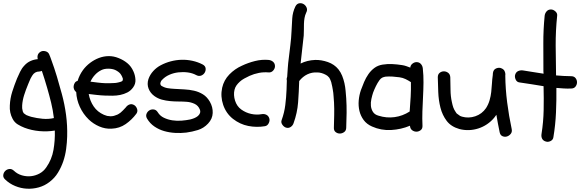

<svg xmlns="http://www.w3.org/2000/svg" viewBox="-35 -817 3637 1200"><path d="M51.8 250Q73.2 270.5 101.6 278.8Q129.9 287.1 158.2 284.2Q186.5 281.2 211.9 267.6Q237.3 253.9 253.9 229.5Q289.1 179.7 299.3 119.6Q309.6 59.6 307.6 -1Q260.7 6.8 211.4 2.4Q162.1 -2 118.2 -18.6Q95.7 -27.3 75.7 -39.6Q55.7 -51.8 43.9 -74.2Q23.4 -112.3 26.4 -158.2Q28.3 -202.1 41.5 -243.7Q54.7 -285.2 71.3 -326.2Q80.1 -345.7 90.3 -367.7Q100.6 -389.6 117.2 -407.2Q133.8 -425.8 155.3 -435.5Q176.8 -445.3 201.2 -447.3Q197.3 -460.9 201.2 -473.1Q205.1 -485.4 217.8 -493.2Q230.5 -501 247.6 -497.1Q264.6 -493.2 271.5 -479.5Q275.4 -470.7 278.8 -461.9Q282.2 -453.1 285.2 -444.3Q304.7 -391.6 320.8 -337.9Q336.9 -284.2 351.6 -229.5Q369.1 -165 377.9 -98.6Q386.7 -32.2 384.8 36.1Q383.8 74.2 378.4 114.3Q373 154.3 360.4 191.4Q347.7 228.5 327.1 262.2Q306.6 295.9 274.4 320.3Q244.1 343.8 207.5 354Q170.9 364.3 133.3 362.3Q95.7 360.4 60.1 345.7Q24.4 331.1 -2.9 304.7Q-16.6 292 -14.6 276.9Q-12.7 261.7 -2.4 251.5Q7.8 241.2 22.9 239.3Q38.1 237.3 51.8 250ZM160.2 -86.9Q194.3 -78.1 231 -74.7Q267.6 -71.3 301.8 -79.1Q295.9 -128.9 284.7 -174.8Q273.4 -220.7 259.8 -267.6Q252 -294.9 243.7 -321.3Q235.4 -347.7 226.6 -374Q223.6 -372.1 219.7 -371.6Q215.8 -371.1 210.9 -370.1Q181.6 -370.1 166 -343.8Q155.3 -327.1 148.4 -308.6Q146.5 -303.7 144.5 -299.3Q142.6 -294.9 140.6 -290Q126 -254.9 115.7 -222.2Q105.5 -189.5 103.5 -158.2V-140.6Q104.5 -133.8 105.5 -129.9Q107.4 -121.1 107.9 -119.1Q108.4 -117.2 113.3 -109.4Q119.1 -104.5 124 -101.6Q128.9 -98.6 129.9 -97.7Q137.7 -94.7 145 -91.8Q152.3 -88.9 160.2 -86.9Z M483.4 -378.9Q502 -404.3 527.8 -423.8Q553.7 -443.4 583 -454.6Q612.3 -465.8 643.6 -466.3Q674.8 -466.8 706.1 -454.1Q736.3 -442.4 760.7 -422.4Q785.2 -402.3 798.8 -371.1Q809.6 -347.7 811.5 -320.3Q813.5 -293 796.9 -270.5Q782.2 -250 761.2 -239.3Q740.2 -228.5 716.3 -223.6Q692.4 -218.8 667.5 -218.8Q642.6 -218.8 620.1 -219.7Q594.7 -220.7 569.8 -223.6Q544.9 -226.6 519.5 -229.5Q527.3 -185.5 550.8 -151.4Q574.2 -117.2 614.3 -99.6Q625 -95.7 630.9 -93.8Q633.8 -92.8 636.2 -92.3Q638.7 -91.8 641.6 -91.8Q649.4 -90.8 654.8 -90.3Q660.2 -89.8 665 -90.8Q671.9 -91.8 674.3 -92.3Q676.8 -92.8 679.7 -93.8Q690.4 -96.7 698.7 -100.6Q707 -104.5 718.8 -113.3Q724.6 -118.2 734.4 -127.9Q744.1 -137.7 751 -145.5Q760.7 -159.2 774.9 -164.1Q789.1 -168.9 803.7 -160.2Q816.4 -152.3 821.8 -136.2Q827.1 -120.1 817.4 -106.4Q789.1 -68.4 750.5 -41.5Q711.9 -14.6 662.1 -12.7Q622.1 -10.7 585 -26.9Q547.9 -43 519.5 -70.3Q484.4 -104.5 463.9 -149.4Q443.4 -194.3 441.4 -241.2Q432.6 -248 428.2 -258.3Q423.8 -268.6 425.3 -279.3Q426.8 -290 432.6 -299.3Q438.5 -308.6 450.2 -311.5Q460.9 -347.7 483.4 -378.9ZM717.8 -355.5Q707 -369.1 684.6 -379.9Q666 -387.7 641.1 -387.7Q616.2 -387.7 598.6 -378.9Q576.2 -368.2 558.6 -349.1Q541 -330.1 530.3 -306.6Q553.7 -303.7 577.1 -300.8Q600.6 -297.9 624 -296.9Q636.7 -296.9 649.4 -296.9Q662.1 -296.9 674.8 -297.9Q678.7 -297.9 682.1 -298.3Q685.5 -298.8 689.5 -298.8Q698.2 -300.8 702.6 -301.3Q707 -301.8 711.9 -303.7Q715.8 -304.7 721.7 -306.6Q726.6 -308.6 727.5 -309.6Q728.5 -310.5 730.5 -311.5L733.4 -323.2Q731.4 -327.1 731 -330.6Q730.5 -334 728.5 -336.9Q727.5 -339.8 724.1 -345.7Q720.7 -351.6 717.8 -355.5Z M929.7 -216.8Q904.3 -235.4 893.6 -263.2Q882.8 -291 892.6 -322.3Q902.3 -350.6 922.9 -373Q943.4 -395.5 969.7 -409.2Q999 -424.8 1032.2 -433.6Q1065.4 -442.4 1099.6 -443.4Q1133.8 -444.3 1167.5 -437Q1201.2 -429.7 1231.4 -414.1Q1248 -405.3 1250 -390.6Q1252 -376 1244.6 -363.3Q1237.3 -350.6 1222.7 -344.7Q1208 -338.9 1191.4 -347.7Q1168 -360.4 1138.7 -364.3Q1109.4 -368.2 1079.6 -364.7Q1049.8 -361.3 1023.4 -349.6Q997.1 -337.9 979.5 -319.3Q974.6 -314.5 973.1 -312.5Q971.7 -310.5 968.8 -303.7L966.8 -293Q969.7 -284.2 971.7 -282.2Q991.2 -269.5 1012.2 -266.1Q1033.2 -262.7 1054.7 -261.7Q1085 -259.8 1116.7 -258.3Q1148.4 -256.8 1178.2 -250Q1208 -243.2 1233.4 -227.5Q1258.8 -211.9 1276.4 -181.6Q1295.9 -147.5 1294.4 -110.8Q1293 -74.2 1265.6 -44.9Q1238.3 -15.6 1202.1 -4.4Q1166 6.8 1128.9 11.7Q1095.7 15.6 1060.1 13.7Q1024.4 11.7 991.7 2.4Q959 -6.8 930.7 -25.9Q902.3 -44.9 883.8 -76.2Q875 -91.8 880.9 -106Q886.7 -120.1 898.9 -127.4Q911.1 -134.8 926.3 -132.8Q941.4 -130.9 951.2 -115.2Q964.8 -92.8 989.3 -81.1Q1013.7 -69.3 1042.5 -64.9Q1071.3 -60.5 1100.6 -63Q1129.9 -65.4 1153.3 -70.3Q1166 -73.2 1179.2 -78.6Q1192.4 -84 1201.7 -91.8Q1210.9 -99.6 1214.8 -109.9Q1218.8 -120.1 1213.9 -132.8Q1204.1 -157.2 1181.2 -168Q1158.2 -178.7 1132.8 -180.7Q1107.4 -182.6 1081.1 -182.6Q1054.7 -182.6 1028.3 -185.1Q1002 -187.5 976.6 -194.3Q951.2 -201.2 929.7 -216.8Z M1648.4 -76.2Q1652.3 -62.5 1644.5 -46.9Q1636.7 -31.2 1621.1 -28.3Q1568.4 -19.5 1516.6 -29.8Q1464.8 -40 1420.9 -74.2Q1377.9 -108.4 1359.9 -161.6Q1341.8 -214.8 1353.5 -268.6Q1364.3 -316.4 1398.4 -351.6Q1432.6 -386.7 1476.6 -406.2Q1515.6 -424.8 1558.6 -435.5Q1601.6 -446.3 1644.5 -442.4Q1661.1 -440.4 1672.4 -430.2Q1683.6 -419.9 1683.6 -403.3Q1683.6 -388.7 1672.4 -376Q1661.1 -363.3 1644.5 -364.3Q1613.3 -367.2 1583 -361.3Q1552.7 -355.5 1524.4 -342.8Q1507.8 -335 1491.7 -326.2Q1475.6 -317.4 1463.9 -306.6Q1451.2 -294.9 1442.9 -283.2Q1434.6 -271.5 1430.7 -255.9Q1426.8 -240.2 1427.7 -222.7Q1428.7 -205.1 1434.1 -188Q1439.5 -170.9 1449.2 -156.7Q1459 -142.6 1472.7 -132.8Q1501 -112.3 1534.7 -105Q1568.4 -97.7 1600.6 -103.5Q1616.2 -106.4 1629.9 -99.6Q1643.6 -92.8 1648.4 -76.2Z M1752 -19.5Q1738.3 -24.4 1729 -38.6Q1719.7 -52.7 1725.6 -67.4Q1742.2 -113.3 1748 -160.2Q1753.9 -207 1755.9 -255.9Q1756.8 -270.5 1756.8 -284.7Q1756.8 -298.8 1757.8 -313.5Q1754.9 -325.2 1759.8 -335.9Q1761.7 -364.3 1763.7 -393.1Q1765.6 -421.9 1769.5 -450.2Q1774.4 -493.2 1779.8 -535.6Q1785.2 -578.1 1787.1 -622.1Q1789.1 -662.1 1791.5 -701.7Q1793.9 -741.2 1811.5 -777.3Q1820.3 -793.9 1835 -796.4Q1849.6 -798.8 1862.3 -791.5Q1875 -784.2 1881.3 -769.5Q1887.7 -754.9 1878.9 -738.3Q1871.1 -721.7 1868.2 -704.1Q1865.2 -686.5 1864.7 -668Q1864.3 -649.4 1864.3 -630.9Q1864.3 -612.3 1863.3 -594.7Q1858.4 -550.8 1853.5 -507.3Q1848.6 -463.9 1843.8 -419.9Q1884.8 -440.4 1934.6 -442.4Q1973.6 -443.4 2014.2 -429.2Q2054.7 -415 2080.1 -383.8Q2094.7 -365.2 2103.5 -343.3Q2112.3 -321.3 2117.7 -297.4Q2123 -273.4 2125 -249.5Q2127 -225.6 2128.9 -203.1Q2131.8 -157.2 2131.3 -111.8Q2130.9 -66.4 2128.9 -19.5Q2128.9 -1 2116.2 8.3Q2103.5 17.6 2088.9 17.6Q2074.2 17.6 2062.5 8.3Q2050.8 -1 2051.8 -19.5Q2052.7 -58.6 2053.7 -97.7Q2054.7 -136.7 2052.7 -175.8Q2050.8 -195.3 2049.8 -215.8Q2048.8 -236.3 2044.9 -256.8Q2043 -266.6 2041.5 -275.9Q2040 -285.2 2037.1 -294.9Q2036.1 -302.7 2032.2 -311.5Q2029.3 -320.3 2028.3 -321.3Q2026.4 -324.2 2025.4 -326.7Q2024.4 -329.1 2022.5 -332Q2013.7 -341.8 2011.7 -342.8Q2007.8 -345.7 2004.9 -347.2Q2002 -348.6 1999 -350.6Q1988.3 -356.4 1974.6 -360.4Q1960.9 -364.3 1948.2 -364.3Q1915 -366.2 1886.2 -352.5Q1857.4 -338.9 1835 -310.5Q1833 -243.2 1828.1 -177.2Q1823.2 -111.3 1799.8 -46.9Q1794.9 -32.2 1781.7 -23.4Q1768.6 -14.6 1752 -19.5Z M2290 -26.4Q2256.8 -41 2237.8 -66.9Q2218.8 -92.8 2211.4 -124Q2204.1 -155.3 2207 -189Q2210 -222.7 2220.7 -253.9Q2229.5 -278.3 2240.7 -304.7Q2252 -331.1 2267.6 -353.5Q2283.2 -376 2304.7 -392.1Q2326.2 -408.2 2355.5 -413.1Q2385.7 -418 2416.5 -416.5Q2447.3 -415 2477.5 -410.2Q2491.2 -408.2 2503.9 -403.8Q2516.6 -399.4 2529.3 -394.5Q2530.3 -409.2 2542.5 -418.9Q2554.7 -428.7 2568.4 -428.7Q2585 -428.7 2595.2 -417.5Q2605.5 -406.2 2607.4 -390.6Q2612.3 -345.7 2611.8 -300.8Q2611.3 -255.9 2608.9 -210.9Q2606.4 -166 2605 -121.1Q2603.5 -76.2 2605.5 -31.2Q2606.4 -12.7 2594.2 -3.4Q2582 5.9 2567.4 5.9Q2552.7 5.9 2540.5 -3.4Q2528.3 -12.7 2527.3 -31.2Q2471.7 -7.8 2409.2 -4.4Q2346.7 -1 2290 -26.4ZM2296.9 -238.3Q2291 -220.7 2286.1 -198.2Q2281.2 -175.8 2283.2 -155.3Q2285.2 -134.8 2295.9 -117.7Q2306.6 -100.6 2331.1 -93.8Q2380.9 -78.1 2431.2 -85Q2481.4 -91.8 2525.4 -120.1Q2529.3 -168 2531.7 -212.9Q2534.2 -257.8 2533.2 -303.7Q2516.6 -314.5 2499.5 -322.8Q2482.4 -331.1 2461.9 -334Q2441.4 -336.9 2418.5 -338.4Q2395.5 -339.8 2374 -337.9Q2372.1 -337.9 2363.8 -335.4Q2355.5 -333 2354.5 -332Q2344.7 -327.1 2336.9 -316.4Q2324.2 -298.8 2314.5 -278.8Q2304.7 -258.8 2296.9 -238.3Z M3123 -344.7Q3124 -260.7 3134.8 -176.8Q3145.5 -92.8 3163.1 -10.7Q3167 7.8 3156.7 20Q3146.5 32.2 3132.8 36.1Q3119.1 40 3105.5 34.2Q3091.8 28.3 3087.9 9.8Q3076.2 -45.9 3067.4 -99.6Q3063.5 -94.7 3060.5 -90.3Q3057.6 -85.9 3053.7 -81.1Q3034.2 -57.6 3008.8 -40.5Q2983.4 -23.4 2954.6 -14.2Q2925.8 -4.9 2895.5 -3.9Q2865.2 -2.9 2835.9 -10.7Q2784.2 -25.4 2756.8 -61.5Q2729.5 -97.7 2717.8 -144Q2706.1 -190.4 2704.1 -240.7Q2702.1 -291 2701.2 -334Q2701.2 -352.5 2712.9 -361.8Q2724.6 -371.1 2739.3 -371.1Q2753.9 -371.1 2766.1 -361.8Q2778.3 -352.5 2779.3 -334Q2780.3 -294.9 2780.8 -254.9Q2781.2 -214.8 2789.1 -179.7Q2793 -160.2 2797.9 -146Q2802.7 -131.8 2813.5 -116.2Q2818.4 -109.4 2818.8 -108.4Q2819.3 -107.4 2821.3 -106.4Q2835.9 -94.7 2840.8 -92.3Q2845.7 -89.8 2852.5 -87.9Q2893.6 -76.2 2935.5 -90.3Q2977.5 -104.5 3002.9 -141.6Q3017.6 -165 3024.9 -190.4Q3032.2 -215.8 3035.2 -241.7Q3038.1 -267.6 3039.6 -294.4Q3041 -321.3 3044.9 -347.7Q3044.9 -377 3060.1 -386.2Q3075.2 -395.5 3091.8 -392.6Q3101.6 -389.6 3107.4 -385.7L3115.2 -378.9Q3126 -361.3 3123 -344.7Z M3534.2 -340.8Q3552.7 -340.8 3562 -329.1Q3571.3 -317.4 3571.3 -302.7Q3571.3 -288.1 3562 -275.9Q3552.7 -263.7 3534.2 -263.7Q3510.7 -262.7 3487.8 -264.2Q3464.8 -265.6 3442.4 -267.6Q3443.4 -190.4 3439.9 -113.3Q3436.5 -36.1 3423.8 40Q3421.9 56.6 3406.2 64.5Q3390.6 72.3 3376 67.4Q3359.4 62.5 3353 49.3Q3346.7 36.1 3349.6 19.5Q3361.3 -54.7 3362.8 -128.9Q3364.3 -203.1 3362.3 -278.3Q3325.2 -284.2 3287.1 -290.5Q3249 -296.9 3211.9 -301.8Q3195.3 -303.7 3188 -319.8Q3180.7 -335.9 3184.6 -349.6Q3189.5 -366.2 3203.1 -372.6Q3216.8 -378.9 3232.4 -377Q3264.6 -372.1 3296.9 -366.7Q3329.1 -361.3 3362.3 -356.4Q3361.3 -361.3 3361.3 -371.1Q3361.3 -459 3360.8 -544.9Q3360.4 -630.9 3369.1 -718.8Q3371.1 -734.4 3381.3 -746.1Q3391.6 -757.8 3408.2 -757.8Q3422.9 -757.8 3436 -746.1Q3449.2 -734.4 3447.3 -718.8Q3437.5 -625 3438 -532.7Q3438.5 -440.4 3440.4 -345.7Q3463.9 -343.8 3487.3 -342.3Q3510.7 -340.8 3534.2 -340.8Z"/></svg>

Font: Schoolbell
Style: Regular
Weight: 400
Designer: Font Diner, Inc
Foundry: Font Diner, Inc
Version: Version 1.000